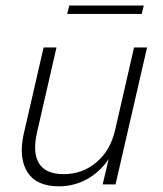

<svg xmlns="http://www.w3.org/2000/svg" viewBox="-20 -657 580 684"><path d="M219.2 -607.4 226.6 -637.2H492.2L484.9 -607.4ZM190.4 6.8Q110.4 6.8 78.4 -42.7Q46.4 -92.3 63.5 -175.3L135.3 -487.8H181.2L112.3 -187Q95.2 -113.8 118.9 -75.2Q142.6 -36.6 206.5 -36.6Q273.9 -36.6 323.7 -78.9Q373.5 -121.1 390.1 -193.8L457.5 -487.8H503.9L391.6 0H345.7L367.2 -90.3Q335.4 -43.5 289.1 -18.3Q242.7 6.8 190.4 6.8Z"/></svg>

Font: HK Grotesk Light Legacy Italic
Style: Regular
Weight: 300
Italic angle: -13°
Designer: Alfredo Marco Pradil
Foundry: Hanken Design Co.
Version: Version 2.022;PS 002.022;hotconv 1.0.88;makeotf.lib2.5.64775